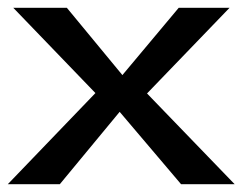

<svg xmlns="http://www.w3.org/2000/svg" viewBox="-29 -471 620 491"><path d="M124 0 277 -185 434 0H571L347 -232L558 -451H428L284 -279L142 -451H5L215 -233L-9 0Z"/></svg>

Font: Charger Pro
Style: BlkNar
Weight: 900
Designer: Jasper
Foundry: Cannot Into Space Fonts
Version: Version 1.09